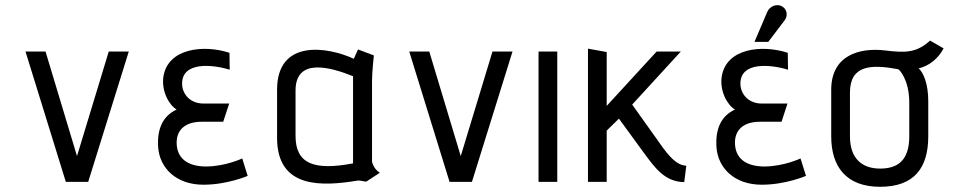

<svg xmlns="http://www.w3.org/2000/svg" viewBox="-20 -699 3682 738"><path d="M319 0 475 -501H398L276 -99L155 -501H78L233 0Z M911 -90C911 -90 849 -60 773 -59C698 -59 659 -93 659 -151C659 -200 692 -231 755 -231H838L861 -301H762C708 -301 679 -341 680 -379C681 -462 795 -452 863 -431L862 -496C765 -528 625 -515 608 -404C600 -347 631 -294 659 -278C605 -253 583 -202 588 -132C594 -54 656 11 762 11C854 11 932 -23 932 -23Z M1440 -35C1416 -49 1410 -77 1410 -77V-389C1410 -421 1417 -486 1417 -486L1356 -509L1340 -473C1241 -519 1045 -551 1045 -354V-169C1045 29 1221 17 1356 -5C1365 -6 1379 -1 1388 -1ZM1337 -71C1184 -42 1116 -71 1116 -177V-351C1116 -480 1253 -440 1337 -406Z M1794 0 1950 -501H1873L1751 -99L1630 -501H1553L1708 0Z M2122 0V-501H2050V0Z M2618 -62C2594 -63 2569 -76 2529 -130L2410 -297L2597 -501H2504L2312 -292V-499L2240 -512V0H2312V-197L2359 -243L2456 -110C2498 -53 2536 0 2610 1Z M2933 -538 2996 -621C3011 -641 3004 -668 2981 -677C2964 -683 2940 -677 2929 -653L2880 -538ZM3057 -90C3057 -90 2995 -60 2919 -59C2844 -59 2805 -93 2805 -151C2805 -200 2838 -231 2901 -231H2984L3007 -301H2908C2854 -301 2825 -341 2826 -379C2827 -462 2941 -452 3009 -431L3008 -496C2911 -528 2771 -515 2754 -404C2746 -347 2777 -294 2805 -278C2751 -253 2729 -202 2734 -132C2740 -54 2802 11 2908 11C3000 11 3078 -23 3078 -23Z M3548 -310C3548 -378 3529 -421 3511 -436C3551 -446 3585 -472 3607 -513L3555 -543C3504 -497 3463 -495 3383 -505C3284 -517 3175 -487 3175 -354V-175C3175 -59 3232 19 3363 19C3495 19 3548 -55 3548 -175ZM3475 -175C3475 -85 3433 -51 3363 -51C3293 -51 3247 -90 3247 -175V-343C3247 -450 3330 -452 3432 -433C3436 -433 3475 -393 3475 -305Z"/></svg>

Font: Advent Pro
Style: Medium
Weight: 500
Designer: Andreas Kalpakidis
Foundry: Andreas Kalpakidis
Version: Version 2.002 2008